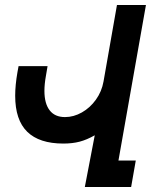

<svg xmlns="http://www.w3.org/2000/svg" viewBox="-20 -745 640 765"><path d="M232.5 -173Q136.5 -173 88.5 -220Q40.5 -267 40.5 -363.5Q40.5 -405.5 49.5 -457L54 -481.5H169.5L163 -443Q157 -410 157 -383Q157 -332.5 177.8 -305.5Q198.5 -278.5 239 -278.5Q273.5 -278.5 306.2 -297Q339 -315.5 362.2 -348Q385.5 -380.5 392.5 -420.5L446 -725H561.5L452 -105.5H521L502.5 0H318L357.5 -206Q326 -188 297.2 -180.5Q268.5 -173 232.5 -173Z"/></svg>

Font: JuliaMono SemiBoldItalic
Style: Regular
Weight: 600
Italic angle: -9°
Monospace: yes
Designer: cormullion
Foundry: corm
Version: Version 0.049; ttfautohint (v1.8.4)